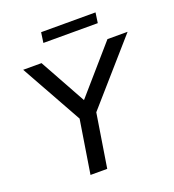

<svg xmlns="http://www.w3.org/2000/svg" viewBox="-154 -992 1005 1111"><g transform="rotate(-20 348.5 -437.0)"><path d="M212 0 270 -364 281 -298 54 -705H167L334 -403H310L573 -705H697L340 -298L373 -364L315 0ZM217 -811 226 -874H561L552 -811Z"/></g></svg>

Font: Nunito Sans 12pt SemiBold
Style: Italic
Weight: 600
Italic angle: -9°
Designer: Vernon Adams
Foundry: Vernon Adams
Version: Version 3.101;gftools[0.9.27]